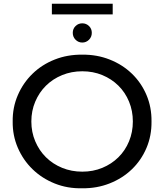

<svg xmlns="http://www.w3.org/2000/svg" viewBox="-20 -1001 880 1029"><path d="M48 -350Q47 -425 75.5 -491Q104 -557 154.5 -606Q205 -655 273.5 -682Q342 -709 421 -708Q499 -709 567.5 -682Q636 -655 686.5 -606.5Q737 -558 765 -492Q793 -426 792 -350Q793 -274 765 -208Q737 -142 686.5 -93.5Q636 -45 567.5 -18Q499 9 421 8Q342 10 273.5 -17.5Q205 -45 154.5 -94Q104 -143 75.5 -209Q47 -275 48 -350ZM692 -350Q692 -407 671.5 -456.5Q651 -506 614.5 -542Q578 -578 528.5 -598.5Q479 -619 421 -619Q363 -619 313 -598.5Q263 -578 226.5 -542Q190 -506 169 -456.5Q148 -407 148 -350Q148 -293 169 -243.5Q190 -194 226.5 -158Q263 -122 313 -101.5Q363 -81 421 -81Q479 -81 528.5 -101.5Q578 -122 614.5 -158Q651 -194 671.5 -243.5Q692 -293 692 -350ZM370 -825Q370 -847 385 -861.5Q400 -876 421 -876Q442 -876 457 -861.5Q472 -847 472 -825Q472 -803 457 -788Q442 -773 421 -773Q400 -773 385 -788Q370 -803 370 -825ZM258 -981H584V-924H258Z"/></svg>

Font: CMG Sans Medium
Style: Regular
Weight: 500
Designer: Julieta Ulanovsky
Foundry: Julieta Ulanovsky
Version: Version 7.200